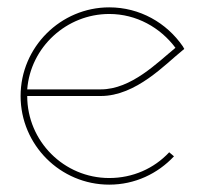

<svg xmlns="http://www.w3.org/2000/svg" viewBox="-20 -493 557 522"><path d="M36 -232C36 -99 144 9 277 9C347 9 409 -21 453 -68L440 -79C399 -35 341 -9 277 -9C154 -9 54 -109 54 -232H254C350 -232 430 -319 475 -355L481 -360L477 -367C433 -431 360 -473 277 -473C145 -473 36 -365 36 -232ZM54 -250C63 -365 161 -455 277 -455C351 -455 416 -418 457 -363C408 -323 337 -250 254 -250Z"/></svg>

Font: Rawengulk
Style: Light
Weight: 300
Version: Version 0.9